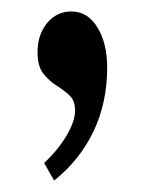

<svg xmlns="http://www.w3.org/2000/svg" viewBox="-20 -162 253 335"><path d="M74.5 153 57 122.5Q81 100 96 74.8Q111 49.5 111 31Q111 13.5 101 4.2Q91 -5 78.2 -13Q65.5 -21 55.5 -33.8Q45.5 -46.5 45.5 -71Q45.5 -101.5 62.2 -121.8Q79 -142 104.5 -142Q133 -142 150 -114.2Q167 -86.5 167 -44Q167 17.5 143 67.5Q119 117.5 74.5 153Z"/></svg>

Font: Libre Caslon Condensed Medium
Style: Regular
Weight: 500
Designer: Pablo Impallari, Rodrigo Fuenzalida, Katja Schimmel, Ertekin Erdin
Foundry: Pablo Impallari, Rodrigo Fuenzalida
Version: Version 2.000; ttfautohint (v1.8.4.7-5d5b);gftools[0.9.33]